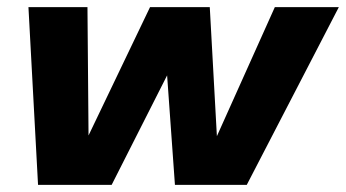

<svg xmlns="http://www.w3.org/2000/svg" viewBox="-20 -520 973 540"><path d="M87 0 60 -500H226L229 -139L402 -500H570L590 -137L753 -500H933L674 0H472L450 -308L294 0Z"/></svg>

Font: Elaine Sans
Style: Bold Italic
Weight: 700
Italic angle: -13°
Designer: Wei Huang
Foundry: Wei Huang
Version: Version 2.001;December 24, 2019;FontCreator 12.0.0.2547 64-b